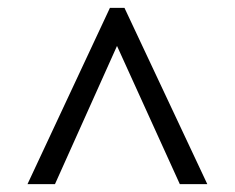

<svg xmlns="http://www.w3.org/2000/svg" viewBox="-20 -734 599 489"><path d="M50 -265H120L278 -617L438 -265H508L297 -714H260Z"/></svg>

Font: Noto Serif Medium
Style: Regular
Weight: 500
Designer: Monotype Design Team
Foundry: Monotype Imaging Inc.
Version: Version 2.013